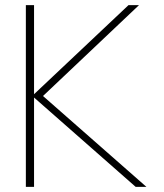

<svg xmlns="http://www.w3.org/2000/svg" viewBox="-20 -730 640 750"><path d="M81 0V-710H113V-362L482 -710H523L148 -355L552 0H510L113 -349V0Z"/></svg>

Font: Geist Mono Thin
Style: Regular
Weight: 100
Monospace: yes
Designer: Basement.studio, Andrés Briganti, Mateo Zaragoza
Foundry: Basement.studio, Vercel, Andrés Briganti, Guido Ferreyra, Mateo Zaragoza
Version: Version 1.500; ttfautohint (v1.8.4.7-5d5b)